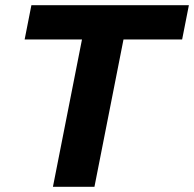

<svg xmlns="http://www.w3.org/2000/svg" viewBox="-20 -720 748 740"><path d="M184 0 296 -568H75L101 -700H708L682 -568H456L344 0Z"/></svg>

Font: Montserrat
Style: Bold Italic
Weight: 700
Italic angle: -11.3°
Designer: Julieta Ulanovsky
Foundry: Julieta Ulanovsky
Version: Version 9.000; ttfautohint (v1.8.4.7-5d5b)